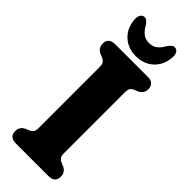

<svg xmlns="http://www.w3.org/2000/svg" viewBox="-291 -928 957 957"><g transform="rotate(45 187.0 -449.5)"><path d="M276 -133.8Q276 -118.1 281.4 -109.2Q286.9 -100.4 300.9 -93.6L319.9 -85.8Q348.1 -71.7 348.1 -41.3Q348.1 -21.5 336.6 -10.7Q325.1 0 302.5 0H71.7Q49.6 0 37.8 -10.7Q26.1 -21.5 26.1 -41.3Q26.1 -71.7 54.2 -85.8L73.1 -93.6Q87.2 -100.4 92.7 -109.2Q98.1 -118.1 98.1 -133.8V-566.5Q98.1 -582.1 92.9 -590.9Q87.6 -599.6 74.1 -606.3L54.2 -614.2Q26.1 -628.3 26.1 -658.7Q26.1 -678.6 37.8 -689.3Q49.6 -700 71.7 -700H302.5Q325.1 -700 336.6 -689.3Q348.1 -678.6 348.1 -658.7Q348.1 -628.3 319.9 -614.2L299.9 -606.3Q286.4 -599.6 281.2 -590.9Q276 -582.1 276 -566.5ZM187.3 -823.2Q212.5 -823.2 229.7 -836.3Q247 -849.4 261.6 -875.7Q269.5 -887.1 276.7 -893.2Q283.9 -899.4 292.9 -899.4Q307.4 -899.4 315.1 -887Q322.8 -874.6 320.8 -854.9Q316.6 -798.2 279.9 -764.3Q243.3 -730.4 187.3 -730.4Q131.3 -730.4 94.7 -764.3Q58.1 -798.2 53.5 -854.9Q51.9 -874.6 59.6 -887Q67.3 -899.4 81.3 -899.4Q90.6 -899.4 97.8 -893.2Q105 -887.1 113 -875.7Q127.6 -849.4 144.8 -836.3Q162.1 -823.2 187.3 -823.2Z"/></g></svg>

Font: Fraunces 144pt S100 Black
Style: Regular
Weight: 900
Version: Version 1.000